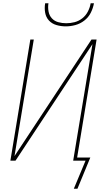

<svg xmlns="http://www.w3.org/2000/svg" viewBox="-20 -975 640 1165"><path d="M379 -815Q350 -815 322.5 -823Q295 -831 277 -850.5Q259 -870 254 -898Q249 -926 254 -955H274Q270 -930 274.5 -905.5Q279 -881 294.5 -864Q310 -847 333.5 -840.5Q357 -834 382 -834Q407 -834 432.5 -840.5Q458 -847 479.5 -864Q501 -881 513.5 -905.5Q526 -930 530 -955H550Q545 -926 531 -898Q517 -870 492 -850.5Q467 -831 437.5 -823Q408 -815 379 -815ZM428 170 499 0H424L541 -707L74 0H43L164 -735H185L68 -28L535 -735H566L448 -19H528L450 170Z"/></svg>

Font: Iosevka Thin Extended
Style: Italic
Weight: 100
Width: 7
Italic angle: -9°
Monospace: yes
Designer: Belleve Invis
Foundry: Belleve Invis
Version: Version 32.5.0; ttfautohint (v1.8.4)